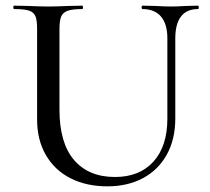

<svg xmlns="http://www.w3.org/2000/svg" viewBox="-20 -645 740 678"><path d="M483 -613Q480 -613 480 -619Q480 -625 483 -625L528 -624Q564 -622 585 -622Q605 -622 637 -624L679 -625Q682 -625 682 -619Q682 -613 679 -613Q639 -613 619 -586.5Q599 -560 599 -510V-227Q599 -153 569 -99Q539 -45 485 -16Q431 13 359 13Q285 13 229 -15.5Q173 -44 142 -97.5Q111 -151 111 -223V-544Q111 -574 105 -588Q99 -602 82.5 -607.5Q66 -613 30 -613Q27 -613 27 -619Q27 -625 30 -625L80 -624Q124 -622 150 -622Q178 -622 222 -624L271 -625Q273 -625 273 -619Q273 -613 271 -613Q236 -613 219 -607Q202 -601 196 -586.5Q190 -572 190 -542V-258Q190 -140 241.5 -80Q293 -20 386 -20Q473 -20 522 -74.5Q571 -129 571 -226V-510Q571 -560 548.5 -586.5Q526 -613 483 -613Z"/></svg>

Font: Cormorant SC Medium
Style: Regular
Weight: 500
Designer: Christian Thalmann (Catharsis Fonts)
Version: Version 3.000